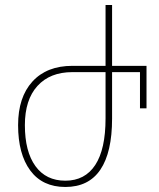

<svg xmlns="http://www.w3.org/2000/svg" viewBox="-20 -734 633 764"><path d="M52 -236Q52 -347 109 -409.5Q166 -472 268 -472H400V-714H426V-472H563V-303H537V-447H426V-262Q426 -128 379.5 -59Q333 10 240 10Q149 10 100.5 -55.5Q52 -121 52 -236ZM400 -263V-447H268Q179 -447 129 -392Q79 -337 79 -236Q79 -131 121 -73Q163 -15 240 -15Q318 -15 359 -77.5Q400 -140 400 -263Z"/></svg>

Font: Noto Sans Georgian Thin Narrow
Style: Regular
Weight: 250
Width: 4
Designer: Monotype Design team
Foundry: Monotype Imaging Inc.
Version: Version 1.000